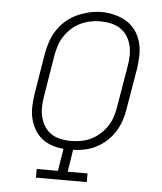

<svg xmlns="http://www.w3.org/2000/svg" viewBox="-53 -792 706 839"><g transform="rotate(5 300.0 -373.0)"><path d="M136 0V-38H229L245 -136Q218 -138 193 -146.5Q168 -155 148.5 -171Q129 -187 116.5 -209Q104 -231 98 -256Q92 -281 93 -308.5Q94 -336 98 -363L128 -546Q133 -573 142 -599Q151 -625 167 -649Q183 -673 205.5 -692Q228 -711 254 -722.5Q280 -734 306.5 -740Q333 -746 361 -746Q389 -746 417.5 -738.5Q446 -731 469.5 -716.5Q493 -702 509 -679.5Q525 -657 532.5 -630Q540 -603 539.5 -573.5Q539 -544 535 -515L504 -332Q500 -306 491.5 -281Q483 -256 468.5 -233Q454 -210 433.5 -191Q413 -172 389 -159.5Q365 -147 339.5 -141.5Q314 -136 287 -135L272 -38H359V0ZM273 -173Q295 -173 317.5 -177Q340 -181 361 -191Q382 -201 400 -217Q418 -233 431 -252.5Q444 -272 451.5 -294Q459 -316 462 -338L493 -521Q497 -544 497.5 -567.5Q498 -591 492.5 -612.5Q487 -634 475 -652.5Q463 -671 444.5 -683Q426 -695 403.5 -700Q381 -705 357 -705Q335 -705 313 -700.5Q291 -696 270 -686Q249 -676 231.5 -660Q214 -644 201 -624.5Q188 -605 181 -583.5Q174 -562 170 -540L140 -357Q136 -333 135.5 -310Q135 -287 140.5 -265.5Q146 -244 157.5 -225.5Q169 -207 187 -195Q205 -183 227.5 -178Q250 -173 273 -173Z"/></g></svg>

Font: Iosevka Etoile XLtObl
Style: Regular
Weight: 200
Italic angle: -9°
Designer: Belleve Invis
Foundry: Belleve Invis
Version: Version 15.5.2; ttfautohint (v1.8.4)